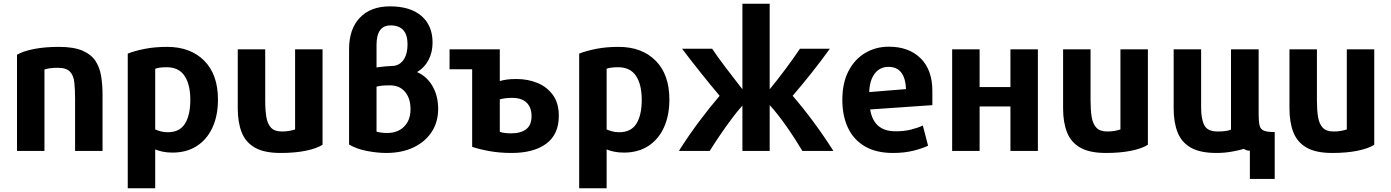

<svg xmlns="http://www.w3.org/2000/svg" viewBox="-20 -800 7449 1028"><path d="M529 8V-293Q529 -346 521.5 -392.5Q514 -439 491 -474Q468 -509 421 -529Q374 -549 296 -549Q221 -549 163.5 -538Q106 -527 71 -507V8H218V-428Q231 -432 247 -434.5Q263 -437 290 -437Q335 -437 354.5 -416.5Q374 -396 378 -358.5Q382 -321 382 -271V8Z M1147 -267Q1147 -401 1073.5 -475Q1000 -549 875 -549Q809 -549 755.5 -538.5Q702 -528 664 -513V208H811V0Q827 7 850.5 12Q874 17 904 17Q979 17 1033.5 -18Q1088 -53 1117.5 -117Q1147 -181 1147 -267ZM999 -265Q999 -184 970.5 -138Q942 -92 878 -92Q857 -92 839.5 -97Q822 -102 811 -107V-432Q822 -436 836.5 -438Q851 -440 873 -440Q937 -440 968 -394Q999 -348 999 -265Z M1707 -25V-536H1560V-107Q1549 -103 1530.5 -99.5Q1512 -96 1489 -96Q1450 -96 1431 -116.5Q1412 -137 1406 -174Q1400 -211 1400 -262V-536H1253V-219Q1253 -145 1274 -91.5Q1295 -38 1345 -9.5Q1395 19 1482 19Q1560 19 1618 7Q1676 -5 1707 -25Z M2296 -572Q2296 -664 2236 -715Q2176 -766 2068 -766Q1965 -766 1907 -705.5Q1849 -645 1849 -537V-26Q1890 -2 1945.5 8.5Q2001 19 2048 19Q2132 19 2194.5 -11Q2257 -41 2291.5 -94Q2326 -147 2326 -217Q2326 -286 2296 -338.5Q2266 -391 2213 -414Q2253 -438 2274.5 -479Q2296 -520 2296 -572ZM2178 -215Q2178 -157 2144 -122.5Q2110 -88 2052 -88Q2036 -88 2021.5 -90Q2007 -92 1996 -95V-336Q2010 -340 2027 -341.5Q2044 -343 2069 -343Q2119 -343 2148.5 -308.5Q2178 -274 2178 -215ZM1996 -439V-559Q1996 -664 2071 -664Q2162 -664 2162 -563Q2162 -515 2144.5 -485.5Q2127 -456 2095 -448Q2068 -447 2042.5 -444.5Q2017 -442 1996 -439Z M2387 -536V-429H2508V-14Q2545 -1 2600 9Q2655 19 2720 19Q2837 19 2904.5 -30.5Q2972 -80 2972 -180Q2972 -247 2941 -290.5Q2910 -334 2858.5 -355.5Q2807 -377 2745 -377Q2715 -377 2693.5 -374Q2672 -371 2656 -366V-536ZM2826 -178Q2826 -130 2797 -108Q2768 -86 2716 -86Q2700 -86 2683.5 -88Q2667 -90 2656 -94V-268Q2685 -276 2722 -276Q2773 -276 2799.5 -250.5Q2826 -225 2826 -178Z M3564 -267Q3564 -401 3490.5 -475Q3417 -549 3292 -549Q3226 -549 3172.5 -538.5Q3119 -528 3081 -513V208H3228V0Q3244 7 3267.5 12Q3291 17 3321 17Q3396 17 3450.5 -18Q3505 -53 3534.5 -117Q3564 -181 3564 -267ZM3416 -265Q3416 -184 3387.5 -138Q3359 -92 3295 -92Q3274 -92 3256.5 -97Q3239 -102 3228 -107V-432Q3239 -436 3253.5 -438Q3268 -440 3290 -440Q3354 -440 3385 -394Q3416 -348 3416 -265Z M3780 8Q3803 -29 3833.5 -74Q3864 -119 3896 -162Q3928 -205 3955 -235V8H4101V-237Q4122 -215 4146.5 -183.5Q4171 -152 4195 -117.5Q4219 -83 4240 -50Q4261 -17 4276 8H4442Q4339 -154 4224 -287Q4273 -344 4325.5 -410Q4378 -476 4423 -539H4263Q4228 -487 4184 -428Q4140 -369 4101 -322V-780H3955V-322Q3906 -385 3866 -437.5Q3826 -490 3793 -539H3632Q3678 -478 3731.5 -411Q3785 -344 3833 -287Q3779 -224 3722.5 -148.5Q3666 -73 3615 8Z M4972 -237V-313Q4972 -426 4909 -488Q4846 -550 4739 -550Q4669 -550 4612.5 -516.5Q4556 -483 4523 -419.5Q4490 -356 4490 -265Q4490 -180 4520 -116Q4550 -52 4610.5 -16.5Q4671 19 4761 19Q4823 19 4872 6.5Q4921 -6 4949 -20L4921 -128Q4896 -116 4859 -106.5Q4822 -97 4776 -97Q4715 -97 4681.5 -127Q4648 -157 4639 -214ZM4831 -323 4634 -307Q4636 -370 4663.5 -406Q4691 -442 4737 -442Q4826 -442 4831 -323Z M5537 -536H5390V-334H5225V-536H5078V8H5225V-230H5390V8H5537Z M6126 -25V-536H5979V-107Q5968 -103 5949.5 -99.5Q5931 -96 5908 -96Q5869 -96 5850 -116.5Q5831 -137 5825 -174Q5819 -211 5819 -262V-536H5672V-219Q5672 -145 5693 -91.5Q5714 -38 5764 -9.5Q5814 19 5901 19Q5979 19 6037 7Q6095 -5 6126 -25Z M6719 -536H6571V-106Q6548 -96 6500 -96Q6445 -96 6428 -129.5Q6411 -163 6411 -225V-536H6264V-219Q6264 -145 6285 -91.5Q6306 -38 6356 -9.5Q6406 19 6493 19Q6537 19 6577.5 11.5Q6618 4 6640 -3Q6653 7 6672 7V158H6805V-93Q6765 -93 6747 -100.5Q6729 -108 6724 -128Q6719 -148 6719 -186Z M7338 -25V-536H7191V-107Q7180 -103 7161.5 -99.5Q7143 -96 7120 -96Q7081 -96 7062 -116.5Q7043 -137 7037 -174Q7031 -211 7031 -262V-536H6884V-219Q6884 -145 6905 -91.5Q6926 -38 6976 -9.5Q7026 19 7113 19Q7191 19 7249 7Q7307 -5 7338 -25Z"/></svg>

Font: Repo Bold
Style: Bold
Weight: 700
Designer: Stefan Peev
Foundry: Context Ltd
Version: Version 1.502